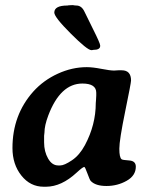

<svg xmlns="http://www.w3.org/2000/svg" viewBox="-20 -727 577 744"><path d="M353 -367.7Q353 -403.3 299.3 -403.3Q213.9 -403.3 167 -279.3Q152.3 -240.2 152.3 -213.4L150.9 -200.7V-175.3Q150.9 -139.6 166.3 -112.8Q181.6 -85.9 205.6 -85.9H213.4Q229 -85.9 258.5 -105.7Q288.1 -125.5 309.1 -164.6Q351.1 -243.2 351.1 -327.6Q352.1 -335.4 352.1 -340.3L353 -356.9ZM275.9 -705.6Q296.4 -705.6 307.6 -681.2Q312.5 -670.4 340.3 -614.7Q368.2 -559.1 368.2 -550.8V-548.8Q368.2 -533.7 341.3 -533.7L336.4 -532.7H334Q318.4 -532.7 254.4 -596.7Q190.4 -660.6 190.4 -678.2Q190.4 -705.6 241.2 -705.6L244.1 -706.1L246.6 -706.5L257.8 -707H263.2Q270.5 -705.6 275.9 -705.6ZM451.7 -454.6Q487.8 -454.6 487.8 -415Q487.8 -405.8 465.1 -295.2Q442.4 -184.6 442.4 -150.6Q442.4 -116.7 451.2 -109.9Q454.6 -106.9 480.5 -105.2Q506.3 -103.5 506.3 -81.1Q506.3 -46.4 470.7 -26.4Q435.1 -6.3 392.6 -6.3Q350.1 -6.3 331.5 -25.9Q327.6 -30.3 318.6 -55.2Q309.6 -80.1 306.6 -80.1Q300.8 -80.1 276.4 -57.6Q218.3 -3.9 158.7 -3.4H149.4Q97.2 -3.4 62.7 -46.9Q28.3 -90.3 28.3 -153.3Q28.3 -281.7 108.9 -372.1Q148.4 -416 203.9 -441.4Q259.3 -466.8 316.4 -466.8Q338.9 -466.8 372.8 -460.2Q406.7 -453.6 421.9 -453.6L438.5 -454.6Z"/></svg>

Font: Averia Serif Libre
Style: Bold Italic
Weight: 700
Italic angle: -6.90001°
Version: Version 1.002